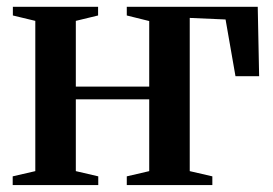

<svg xmlns="http://www.w3.org/2000/svg" viewBox="-20 -532 784 552"><path d="M16.5 0V-25L81.5 -40V-472L17 -487.5V-512.5H262V-487.5L198 -472V-283H409V-471.5L344.5 -487.5V-512.5H721L725 -313H657L628.5 -476L525.5 -480.5V-40L590.5 -25V0H344.5V-25L409 -40V-246.5H198V-40L262.5 -25V0Z"/></svg>

Font: Merriweather 120pt SemiBold
Style: Regular
Weight: 600
Version: Version 2.100